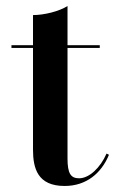

<svg xmlns="http://www.w3.org/2000/svg" viewBox="-20 -610 394 637"><path d="M341.5 -96.5 333.5 -100.5C313 -53.5 276 -18.5 242.5 -18.5C215 -18.5 204 -34 204 -84V-451H311V-460H204V-590C176.5 -572.5 127 -560 89.5 -560V-460H18V-451H89.5V-113.5C89.5 -51 105 7 194.5 7C266.5 7 316.5 -35.5 341.5 -96.5Z"/></svg>

Font: Bodoni* 24pt Medium
Style: Regular
Weight: 500
Version: Version 2.3